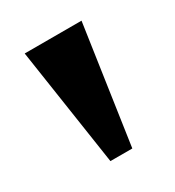

<svg xmlns="http://www.w3.org/2000/svg" viewBox="-79 -847 325 357"><g transform="rotate(-30 83.0 -668.5)"><path d="M107 -542H60L22 -795H144Z"/></g></svg>

Font: Ledger
Style: Regular
Weight: 400
Designer: Denis Masharov
Foundry: Denis Masharov
Version: 1.001